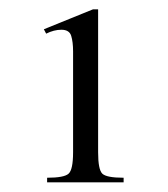

<svg xmlns="http://www.w3.org/2000/svg" viewBox="-20 -614 358 408"><path d="M242.7 -226.6H80.1V-236.3Q116.2 -236.3 125.7 -244.9Q135.3 -253.4 135.3 -290.5V-504.9Q135.3 -524.9 131.3 -537.8Q127.4 -550.8 110.4 -550.8Q94.7 -550.8 78.1 -542.5L73.2 -551.8L177.7 -594.2H188.5V-290.5Q188.5 -253.4 197.5 -244.9Q206.5 -236.3 242.7 -236.3Z"/></svg>

Font: Rohingya Solluk
Style: Regular
Weight: 400
Designer: SIL International
Foundry: SIL International
Version: Version 1.001